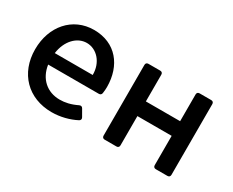

<svg xmlns="http://www.w3.org/2000/svg" viewBox="-78 -741 1234 1019"><g transform="rotate(30 539.0 -231.5)"><path d="M472.7 -248C472.7 -378.9 396.5 -476.6 262.7 -476.6C131.8 -476.6 42 -372.1 42 -231.4C42 -85 139.6 14.6 284.2 14.6C336.9 14.6 389.6 1 432.6 -21.5C441.4 -26.4 443.4 -34.2 438.5 -43L415 -84C410.2 -92.8 402.3 -94.7 393.6 -90.8C353.5 -71.3 320.3 -64.5 288.1 -64.5C210.9 -64.5 154.3 -114.3 142.6 -195.3H453.1C461.9 -195.3 468.8 -200.2 469.7 -210C471.7 -222.7 472.7 -236.3 472.7 -248ZM375 -265.6H142.6C153.3 -344.7 204.1 -397.5 263.7 -397.5C325.2 -397.5 376 -341.8 375 -265.6Z M585.9 -449.2V-15.6C585.9 -5.9 591.8 0 601.6 0H673.8C683.6 0 689.5 -5.9 689.5 -15.6V-195.3H899.4V-15.6C899.4 -5.9 905.3 0 915 0H986.3C996.1 0 1002 -5.9 1002 -15.6V-449.2C1002 -459 996.1 -464.8 986.3 -464.8H915C905.3 -464.8 899.4 -459 899.4 -449.2V-285.2H689.5V-449.2C689.5 -459 683.6 -464.8 673.8 -464.8H601.6C591.8 -464.8 585.9 -459 585.9 -449.2Z"/></g></svg>

Font: Ed Sans Neue Medium
Style: Regular
Weight: 500
Designer: Stephen Hutchings
Version: Version 1.004;PS 001.004;hotconv 1.0.88;makeotf.lib2.5.64775